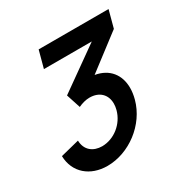

<svg xmlns="http://www.w3.org/2000/svg" viewBox="-116 -817 631 653"><g transform="rotate(-30 200.0 -490.0)"><path d="M241 -549.5 376.1 -652.5 394.2 -720H119.7L101.7 -653H289.7L124.9 -536L143 -480.5C156.8 -487 172.5 -491.5 187 -491.5C226 -491.5 249.1 -467.6 249.1 -432.7C249.1 -425.1 248 -417 245.7 -408.5C233.1 -361.5 189.9 -327 142.8 -326.5C107.8 -326.5 81.1 -346.5 80.3 -384.5L6.8 -366C8.3 -300.5 57.8 -259.5 124.8 -259.5C209.8 -259.5 294.7 -322.5 317.7 -408.5C321.7 -423.4 323.7 -437.7 323.7 -451.1C323.7 -502.1 295.2 -540.4 241 -549.5Z"/></g></svg>

Font: Manrope
Style: SemiBoldItalic
Weight: 600
Italic angle: -15°
Designer: Mikhail Sharanda
Foundry: Mikhail Sharanda
Version: Version 4.502;hotconv 1.0.109;makeotfexe 2.5.65596